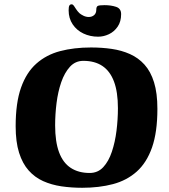

<svg xmlns="http://www.w3.org/2000/svg" viewBox="-20 -877 800 910"><path d="M369.5 13Q318.1 13 271 6.1Q223.9 -0.9 184.3 -18.7Q144.8 -36.5 115.8 -69.1Q86.7 -101.7 70.4 -153.1Q54.2 -204.5 54.2 -278.9Q54.2 -389.4 79.6 -461.4Q105 -533.5 152.2 -575.4Q199.4 -617.4 264.9 -634.7Q330.5 -652 411.5 -652Q462.9 -652 509.6 -645.2Q556.3 -638.4 595.8 -620.8Q635.4 -603.2 664.8 -570.8Q694.2 -538.3 710.1 -486.9Q726 -435.5 726 -361.1Q726 -250.6 700.6 -178.2Q675.2 -105.8 628 -63.7Q580.8 -21.6 515.3 -4.3Q449.7 13 369.5 13ZM405.2 -57.2Q443.8 -57.2 469.4 -84.8Q495 -112.3 510.2 -157.9Q525.5 -203.6 532.2 -257.7Q538.9 -311.8 538.9 -364.1Q538.9 -441.1 520.2 -490.7Q501.5 -540.2 465.2 -564.4Q429 -588.6 375 -588.6Q337.2 -588.6 311.6 -560.7Q286 -532.7 270.3 -487.5Q254.7 -442.2 248 -388.6Q241.3 -335 241.3 -282.7Q241.3 -205.2 260 -155.1Q278.7 -105.1 315.5 -81.2Q352.2 -57.2 405.2 -57.2ZM445 -703.1Q407.4 -703.1 375.5 -718.1Q343.6 -733.2 324.5 -761.6Q305.3 -790 305.3 -828.3Q305.3 -844.8 308.8 -850.7Q312.3 -856.5 319.3 -856.5Q325.3 -856.5 329.9 -850Q334.6 -843.4 340.8 -833.5Q347.1 -823.7 356.5 -814.5Q362.5 -809 375 -802.7Q387.5 -796.5 401 -796.5Q415.5 -796.5 425.9 -805.2Q436.4 -813.9 436.4 -831.4Q436.4 -844.6 442.9 -848.6Q449.4 -852.6 475.3 -852.6Q506.2 -852.6 530.2 -844.6Q554.1 -836.6 554.1 -810Q554.1 -774.5 537.6 -750.6Q521.1 -726.6 496.2 -714.9Q471.3 -703.1 445 -703.1Z"/></svg>

Font: Briem Hand Thin
Style: Regular
Weight: 100
Designer: Gunnlaugur SE Briem, Eben Sorkin
Foundry: Sorkin Type Co.
Version: Version 1.003